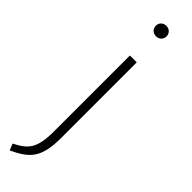

<svg xmlns="http://www.w3.org/2000/svg" viewBox="-323 -728 911 911"><g transform="rotate(45 132.5 -272.0)"><path d="M133 -744C111 -744 97 -728 97 -709C97 -690 111 -674 133 -674C155 -674 169 -690 169 -709C169 -728 155 -744 133 -744ZM156 -522H110V-13C110 103 81 132 12 167L25 200C114 158 156 122 156 -14Z"/></g></svg>

Font: Fira Sans ExtraLight
Style: Regular
Weight: 200
Designer: bBox Type GmbH & Carrois Corporate GbR & Edenspiekermann AG
Foundry: bBox Type GmbH & Carrois Corporate GbR & Edenspiekermann AG
Version: Version 4.300;PS 004.300;hotconv 1.0.88;makeotf.lib2.5.64775